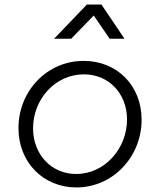

<svg xmlns="http://www.w3.org/2000/svg" viewBox="-20 -810 701 842"><path d="M315 12C475 12 601 -122 601 -285C601 -435 493 -543 347 -543C186 -543 61 -411 61 -248C61 -97 171 12 315 12ZM125 -247C125 -376 223 -484 348 -484C457 -484 537 -400 537 -286C537 -158 439 -47 314 -47C205 -47 125 -133 125 -247ZM217 -640H292L391 -742L461 -640H526L425 -790H361Z"/></svg>

Font: Mluvka Light
Style: Italic
Weight: 300
Italic angle: -8°
Designer: Modified by Jiří Krblich, Original typeface by Gumpita Rahayu
Foundry: Gumpita Rahayu & Jiří Krblich
Version: Version 2.000;Glyphs 3.1.1 (3134)